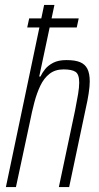

<svg xmlns="http://www.w3.org/2000/svg" viewBox="-20 -763 402 783"><path d="M91 -651 99 -688H301L293 -651ZM4 0 160 -743H202L140 -451H145Q152 -466 164 -481Q176 -496 197 -507Q218 -518 251 -518Q286 -518 306.5 -509.5Q327 -501 336.5 -482Q346 -463 346 -431Q346 -411 341.5 -381.5Q337 -352 330 -322L262 0H220L286 -312Q294 -352 298.5 -379.5Q303 -407 303 -426Q303 -460 288 -470Q273 -480 239 -480Q205 -480 182 -462Q159 -444 144.5 -413.5Q130 -383 120 -345Q110 -307 102 -266L45 0Z"/></svg>

Font: Saira ExtraCondensed ExtraLight
Style: Italic
Weight: 250
Width: 2
Italic angle: -12°
Designer: Hector Gatti with collaboration of the Omnibus-Type team
Foundry: Omnibus-Type
Version: Version 1.101